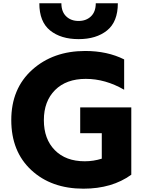

<svg xmlns="http://www.w3.org/2000/svg" viewBox="-20 -1094 881 1156"><path d="M493.2 -787.1Q626 -787.1 727.5 -736.3V-553.7Q614.3 -619.1 496.6 -619.1Q378.9 -619.1 311.5 -551.8Q244.1 -484.4 244.1 -370.6Q244.1 -256.8 310.1 -189.9Q376 -123 490.2 -123Q543 -123 592.8 -138.7V-292H462.9V-447.3H770.5V-42Q654.3 42 482.4 42Q289.1 42 168.5 -69.8Q47.9 -181.6 47.9 -371.1Q47.9 -560.5 173.8 -673.8Q299.8 -787.1 493.2 -787.1ZM216.8 -1074.2H349.6Q349.6 -1023.4 378.4 -995.6Q407.2 -967.8 453.1 -967.8Q499 -967.8 527.8 -995.6Q556.6 -1023.4 556.6 -1074.2H689.5Q689.5 -962.9 624.5 -910.6Q559.6 -858.4 453.1 -858.4Q346.7 -858.4 281.7 -910.6Q216.8 -962.9 216.8 -1074.2Z"/></svg>

Font: GenEi M Gothic v2 Heavy
Style: Regular
Weight: 800
Version: Version 2.0